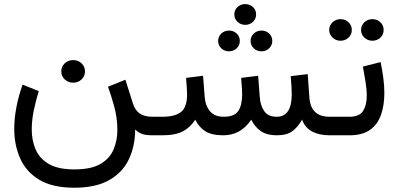

<svg xmlns="http://www.w3.org/2000/svg" viewBox="-20 -649 1912 921"><path d="M273.9 -306.6Q273.9 -329.6 290.5 -345.2Q307.1 -360.8 331.1 -360.8Q355 -360.8 371.3 -345.2Q387.7 -329.6 387.7 -306.6Q387.7 -283.7 371.3 -268.1Q355 -252.4 331.1 -252.4Q307.1 -252.4 290.5 -268.1Q273.9 -283.7 273.9 -306.6ZM336.4 163.6Q418 163.6 462.6 137Q507.3 110.4 525.1 67.1Q543 23.9 543 -25.4Q543 -83.5 527.3 -140.1Q511.7 -196.8 498 -232.9L581.5 -266.6L617.7 -152.3Q627.4 -121.1 649.7 -105Q671.9 -88.9 711.9 -88.9H731V0H713.9Q679.7 0 661.9 -6.3Q644 -12.7 628.4 -27.8Q627.9 53.7 597.2 116.9Q566.4 180.2 502.2 215.8Q438 251.5 336.4 251.5Q231 251.5 167.7 212.9Q104.5 174.3 76.4 110.1Q48.3 45.9 48.3 -30.8Q48.3 -82.5 59.1 -137Q69.8 -191.4 88.4 -243.2L166 -211.9Q151.9 -167 142.1 -119.6Q132.3 -72.3 132.3 -27.8Q132.3 24.9 151.1 68.4Q169.9 111.8 214.4 137.7Q258.8 163.6 336.4 163.6Z M1104 -579.6Q1104 -601.1 1119.4 -615.2Q1134.8 -629.4 1156.2 -629.4Q1178.2 -629.4 1193.4 -615.2Q1208.5 -601.1 1208.5 -579.6Q1208.5 -558.6 1193.4 -544.2Q1178.2 -529.8 1156.2 -529.8Q1134.8 -529.8 1119.4 -544.2Q1104 -558.6 1104 -579.6ZM1182.1 -452.6Q1182.1 -473.6 1197.3 -488Q1212.4 -502.4 1234.4 -502.4Q1255.9 -502.4 1271 -488.3Q1286.1 -474.1 1286.1 -452.6Q1286.1 -431.6 1271 -417.2Q1255.9 -402.8 1234.4 -402.8Q1212.4 -402.8 1197.3 -417.2Q1182.1 -431.6 1182.1 -452.6ZM1026.4 -452.6Q1026.4 -473.6 1041.5 -488Q1056.6 -502.4 1078.6 -502.4Q1100.1 -502.4 1115.2 -488.3Q1130.4 -474.1 1130.4 -452.6Q1130.4 -431.6 1115.2 -417.2Q1100.1 -402.8 1078.6 -402.8Q1056.6 -402.8 1041.5 -417.2Q1026.4 -431.6 1026.4 -452.6ZM1307.6 0Q1260.7 0 1231.9 -19.5Q1203.1 -39.1 1185.1 -74.7Q1157.7 -35.2 1124.3 -17.6Q1090.8 0 1051.8 0Q995.6 0 965.1 -19.3Q934.6 -38.6 916.5 -74.7Q893.6 -38.6 857.9 -19.3Q822.3 0 756.3 0H711.4V-88.9H757.3Q819.8 -88.9 848.6 -112.1Q877.4 -135.3 877.4 -196.8Q877.4 -209.5 876.2 -226.8Q875 -244.1 872.6 -275.4L954.1 -285.6L961.9 -183.6Q964.8 -142.6 987.1 -115.7Q1009.3 -88.9 1052.7 -88.9Q1104.5 -88.9 1123 -116.7Q1141.6 -144.5 1141.6 -196.8Q1141.6 -209.5 1140.4 -227.1Q1139.2 -244.6 1136.7 -275.4L1218.3 -285.6L1226.1 -183.6Q1228.5 -144 1247.1 -116.5Q1265.6 -88.9 1307.1 -88.9Q1379.4 -88.9 1379.4 -196.8Q1379.4 -214.4 1378.2 -233.4Q1377 -252.4 1374.5 -283.7L1456.1 -293.5L1463.9 -183.6Q1469.7 -88.9 1560.5 -88.9H1575.2V0H1561.5Q1510.3 0 1476.1 -18.8Q1441.9 -37.6 1429.2 -75.2Q1408.7 -39.1 1382.1 -19.5Q1355.5 0 1307.6 0Z M1711.9 -505.4Q1711.9 -526.9 1727.8 -542Q1743.7 -557.1 1766.1 -557.1Q1789.1 -557.1 1804.7 -542.2Q1820.3 -527.3 1820.3 -505.4Q1820.3 -483.4 1804.7 -468.5Q1789.1 -453.6 1766.1 -453.6Q1743.7 -453.6 1727.8 -468.8Q1711.9 -483.9 1711.9 -505.4ZM1559.1 -505.4Q1559.1 -526.9 1575 -542Q1590.8 -557.1 1613.3 -557.1Q1636.2 -557.1 1651.9 -542.2Q1667.5 -527.3 1667.5 -505.4Q1667.5 -483.4 1651.9 -468.5Q1636.2 -453.6 1613.3 -453.6Q1590.8 -453.6 1575 -468.8Q1559.1 -483.9 1559.1 -505.4ZM1555.7 -88.9H1655.8Q1704.6 -88.9 1721.9 -117.2Q1739.3 -145.5 1739.3 -189Q1739.3 -220.7 1733.4 -256.8Q1727.5 -293 1720.7 -329.6L1805.7 -351.1Q1814 -312 1818.8 -274.4Q1823.7 -236.8 1823.7 -202.6Q1823.7 -144 1807.6 -98.1Q1791.5 -52.2 1754.9 -26.1Q1718.3 0 1656.7 0H1555.7Z"/></svg>

Font: Vazirmatn RD FD
Style: Regular
Weight: 400
Designer: Saber Rastikerdar
Foundry: Saber Rastikerdar
Version: Version 33.003